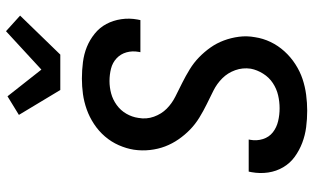

<svg xmlns="http://www.w3.org/2000/svg" viewBox="-222 -814 1044 640"><g transform="rotate(-90 300.0 -494.0)"><path d="M251 8Q223 8 196 4.5Q169 1 144 -8.5Q119 -18 97.5 -33.5Q76 -49 62.5 -72Q49 -95 45 -122Q41 -149 46 -177L48 -187H155L154 -182Q150 -160 156.5 -139.5Q163 -119 179 -106.5Q195 -94 216 -89Q237 -84 259 -84Q281 -84 302.5 -89Q324 -94 343 -106.5Q362 -119 374.5 -139Q387 -159 391 -180Q395 -207 386 -232Q377 -257 359 -275Q341 -293 318 -304.5Q295 -316 272.5 -327Q250 -338 228 -351.5Q206 -365 188 -382.5Q170 -400 155.5 -421Q141 -442 132 -465.5Q123 -489 120 -516Q117 -543 121 -570Q125 -595 136 -620Q147 -645 165 -666Q183 -687 206.5 -702.5Q230 -718 255.5 -727Q281 -736 306.5 -739.5Q332 -743 358 -743Q386 -743 413 -739.5Q440 -736 463.5 -726.5Q487 -717 507.5 -700.5Q528 -684 540 -661.5Q552 -639 556 -612Q560 -585 555 -558L553 -548H446L447 -553Q451 -575 445.5 -594.5Q440 -614 425.5 -627.5Q411 -641 391 -646Q371 -651 350 -651Q329 -651 308.5 -645.5Q288 -640 270 -627Q252 -614 241 -595Q230 -576 227 -555Q222 -528 231 -503Q240 -478 257.5 -460.5Q275 -443 298 -431.5Q321 -420 344 -408.5Q367 -397 389 -383.5Q411 -370 429 -352.5Q447 -335 461.5 -314.5Q476 -294 485 -270Q494 -246 497.5 -219.5Q501 -193 496 -166Q492 -139 480 -114Q468 -89 449 -68Q430 -47 406 -31.5Q382 -16 356.5 -7.5Q331 1 304 4.5Q277 8 251 8ZM320 -815 237 -953 299 -991 388 -878 516 -996 568 -949 438 -815Z"/></g></svg>

Font: Iosevka SmBd Ex Obl
Style: Regular
Weight: 600
Width: 7
Italic angle: -9°
Monospace: yes
Designer: Belleve Invis
Foundry: Belleve Invis
Version: Version 32.5.0; ttfautohint (v1.8.4)